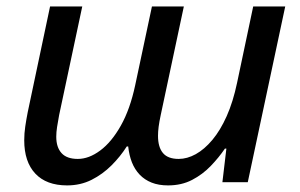

<svg xmlns="http://www.w3.org/2000/svg" viewBox="-20 -558 920 588"><path d="M185.5 9.8Q122.1 9.8 88.1 -26.4Q54.2 -62.5 54.2 -128.4Q54.2 -149.9 57.4 -170.9Q60.5 -191.9 64.9 -214.4L133.3 -538.1H231.9L161.1 -205.6Q157.2 -185.1 154.8 -169.2Q152.3 -153.3 152.3 -139.2Q152.3 -106.9 168.5 -89.1Q184.6 -71.3 218.3 -71.3Q252.4 -71.3 287.1 -97.2Q321.8 -123 350.1 -173.3Q378.4 -223.6 394 -296.9L445.3 -538.1H543L472.2 -205.6Q467.8 -185.1 465.8 -169.7Q463.9 -154.3 463.9 -142.1Q463.9 -107.4 479 -89.4Q494.1 -71.3 527.3 -71.3Q553.2 -71.3 579.6 -85.9Q606 -100.6 630.4 -129.6Q654.8 -158.7 674.3 -202.4Q693.8 -246.1 706.1 -304.7L755.4 -538.1H853.5L738.8 0H661.1L673.3 -103H668.9Q650.4 -75.7 625.5 -49.8Q600.6 -23.9 568.4 -7.1Q536.1 9.8 494.6 9.8Q465.8 9.8 444.3 1.2Q422.9 -7.3 407.7 -23.2Q392.6 -39.1 384 -60.8Q375.5 -82.5 372.6 -109.4H368.2Q348.6 -78.6 321.5 -51.5Q294.4 -24.4 260.5 -7.3Q226.6 9.8 185.5 9.8Z"/></svg>

Font: Open Sans Medium
Style: Italic
Weight: 500
Italic angle: -12°
Designer: Monotype Design Team
Foundry: Monotype Imaging Inc.
Version: Version 3.000